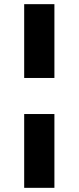

<svg xmlns="http://www.w3.org/2000/svg" viewBox="-20 -795 377 921"><path d="M96 -421V-775H241V-421ZM96 106V-248H241V106Z"/></svg>

Font: Sintony
Style: Bold
Weight: 700
Designer: Eduardo Rodriguez Tunni
Foundry: Eduardo Rodriguez Tunni
Version: Version 1.001